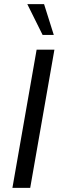

<svg xmlns="http://www.w3.org/2000/svg" viewBox="-20 -908 291 928"><path d="M40 0 157 -668H243L126 0ZM186 -739 112 -888H193L240 -739Z"/></svg>

Font: Celebes
Style: Italic
Weight: 400
Italic angle: -10°
Designer: Anugrah Pasau
Foundry: Lafontype
Version: Version 1.000; ttfautohint (v1.8.4)